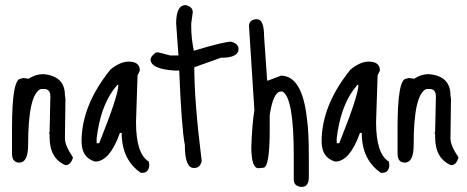

<svg xmlns="http://www.w3.org/2000/svg" viewBox="-20 -627 1825 751"><path d="M149 -337Q234 -330 234 -254L236 -241L234 -85Q234 -58 265 -12V-10Q257 19 236 19Q174 -7 174 -91V-104L171 -106L174 -110V-112L177 -250Q177 -279 152 -279H140Q90 -259 90 -60Q90 9 55 9Q28 9 27 -25V-125Q27 -319 61 -319L71 -322L92 -319Q119 -337 149 -337Z M483 -386Q527 -386 527 -351L518 -332L512 -149Q512 -25 562 5L564 20Q561 49 537 49H531Q456 -2 456 -107H449Q409 5 352 5Q299 -10 299 -74Q299 -215 412 -355Q450 -386 483 -386ZM362 -114 358 -86V-67H368Q443 -254 443 -295H439Q381 -230 362 -114Z M706 -607Q734 -601 734 -579L728 -535V-522Q728 -478 738 -429H740Q856 -464 884 -464Q913 -456 913 -435Q913 -401 844 -401L740 -364Q740 -229 769 3Q763 30 740 30H738Q703 30 703 -60Q690 -127 681 -351H663Q569 -357 569 -395Q569 -406 590 -422H600L646 -410H678L669 -535Q669 -607 706 -607Z M985 -552Q1013 -552 1013 -484L1025 -312H1029L1079 -331Q1163 -331 1181 -159Q1188 -110 1188 -15V66Q1188 104 1160 104H1156Q1129 100 1129 75V-19Q1129 -245 1085 -269H1079Q1049 -269 1035 -177V-121Q1035 29 1010 29L991 31Q963 31 963 -52Q966 -140 975 -196L954 -525Q954 -551 985 -552Z M1422 -386Q1466 -386 1466 -351L1457 -332L1451 -149Q1451 -25 1501 5L1503 20Q1500 49 1476 49H1470Q1395 -2 1395 -107H1388Q1348 5 1291 5Q1238 -10 1238 -74Q1238 -215 1351 -355Q1389 -386 1422 -386ZM1301 -114 1297 -86V-67H1307Q1382 -254 1382 -295H1378Q1320 -230 1301 -114Z M1657 -337Q1742 -330 1742 -254L1744 -241L1742 -85Q1742 -58 1773 -12V-10Q1765 19 1744 19Q1682 -7 1682 -91V-104L1679 -106L1682 -110V-112L1685 -250Q1685 -279 1660 -279H1648Q1598 -259 1598 -60Q1598 9 1563 9Q1536 9 1535 -25V-125Q1535 -319 1569 -319L1579 -322L1600 -319Q1627 -337 1657 -337Z"/></svg>

Font: Just Me Again Down Here
Style: Regular
Weight: 400
Designer: Kimberly Geswein
Foundry: Kimberly Geswein
Version: Version 1.002 2007